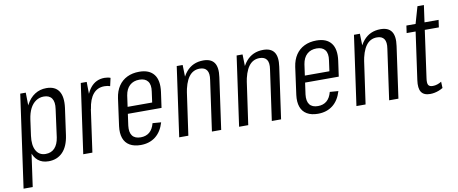

<svg xmlns="http://www.w3.org/2000/svg" viewBox="-72 -979 3501 1468"><g transform="rotate(-10 1679.0 -245.5)"><path d="M235 7Q185 7 153 -19.5Q121 -46 108.5 -95.5Q96 -145 105 -212L122 -331Q132 -399 158 -447.5Q184 -496 223.5 -521.5Q263 -547 313 -547Q381 -547 410 -503Q439 -459 428 -374L399 -166Q387 -81 344.5 -37Q302 7 235 7ZM110 -540H153L156 -361L80 180H9ZM222 -52Q266 -52 292.5 -80.5Q319 -109 327 -162L356 -377Q364 -431 345 -459Q326 -487 283 -487Q249 -487 221.5 -468.5Q194 -450 176.5 -416Q159 -382 152 -332L135 -209Q125 -136 148.5 -94Q172 -52 222 -52Z M580 -540H626L628 -378L575 0H504ZM600 -345Q614 -444 656 -495.5Q698 -547 765 -547Q777 -547 789 -545Q801 -543 811 -539L797 -477Q778 -484 753 -484Q699 -484 666 -445Q633 -406 622 -330Z M950 7Q899 7 865 -13Q831 -33 817.5 -71.5Q804 -110 811 -164L840 -376Q848 -431 873.5 -469Q899 -507 940 -527Q981 -547 1034 -547Q1112 -547 1148 -501Q1184 -455 1172 -366L1155 -245H881L888 -298H1104L1087 -264L1103 -381Q1111 -433 1090.5 -460Q1070 -487 1025 -487Q979 -487 950 -460.5Q921 -434 913 -384L881 -155Q875 -104 895 -77.5Q915 -51 960 -51Q1001 -51 1028 -73.5Q1055 -96 1067 -142L1133 -137Q1112 -66 1065 -29.5Q1018 7 950 7Z M1558 -391Q1566 -441 1549.5 -465.5Q1533 -490 1494 -490Q1441 -490 1409 -446Q1377 -402 1364 -314L1324 -248L1332 -306Q1348 -427 1398.5 -487Q1449 -547 1532 -547Q1592 -547 1617 -510.5Q1642 -474 1631 -399L1575 0H1503ZM1325 -540H1371L1375 -387L1320 0H1249Z M2023 -391Q2031 -441 2014.5 -465.5Q1998 -490 1959 -490Q1906 -490 1874 -446Q1842 -402 1829 -314L1789 -248L1797 -306Q1813 -427 1863.5 -487Q1914 -547 1997 -547Q2057 -547 2082 -510.5Q2107 -474 2096 -399L2040 0H1968ZM1790 -540H1836L1840 -387L1785 0H1714Z M2326 7Q2275 7 2241 -13Q2207 -33 2193.5 -71.5Q2180 -110 2187 -164L2216 -376Q2224 -431 2249.5 -469Q2275 -507 2316 -527Q2357 -547 2410 -547Q2488 -547 2524 -501Q2560 -455 2548 -366L2531 -245H2257L2264 -298H2480L2463 -264L2479 -381Q2487 -433 2466.5 -460Q2446 -487 2401 -487Q2355 -487 2326 -460.5Q2297 -434 2289 -384L2257 -155Q2251 -104 2271 -77.5Q2291 -51 2336 -51Q2377 -51 2404 -73.5Q2431 -96 2443 -142L2509 -137Q2488 -66 2441 -29.5Q2394 7 2326 7Z M2934 -391Q2942 -441 2925.5 -465.5Q2909 -490 2870 -490Q2817 -490 2785 -446Q2753 -402 2740 -314L2700 -248L2708 -306Q2724 -427 2774.5 -487Q2825 -547 2908 -547Q2968 -547 2993 -510.5Q3018 -474 3007 -399L2951 0H2879ZM2701 -540H2747L2751 -387L2696 0H2625Z M3197 7Q3148 7 3128.5 -22.5Q3109 -52 3118 -115L3176 -528L3217 -671H3267L3190 -119Q3184 -80 3192.5 -65Q3201 -50 3227 -50Q3245 -50 3262 -55.5Q3279 -61 3295 -71L3297 -22Q3282 -13 3265.5 -6.5Q3249 0 3231.5 3.5Q3214 7 3197 7ZM3108 -540H3358L3350 -483H3100Z"/></g></svg>

Font: Pathway Extreme Condensed Light
Style: Italic
Weight: 300
Width: 3
Italic angle: -8°
Version: Version 1.001;gftools[0.9.26]